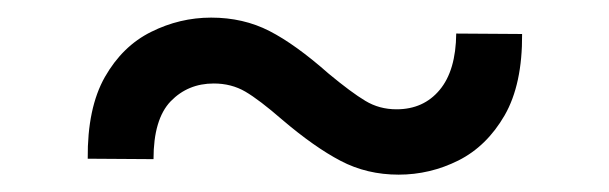

<svg xmlns="http://www.w3.org/2000/svg" viewBox="-20 -397 692 218"><path d="M79.6 -216.8Q79.1 -274.4 99.1 -309.6Q119.1 -344.7 151.6 -360.8Q184.1 -377 219.7 -377Q256.3 -377 285.9 -361.8Q315.4 -346.7 353 -313.5Q378.9 -292 394.8 -282.5Q410.6 -272.9 430.2 -272.9Q460.9 -272.9 479.2 -294.9Q497.6 -316.9 498 -358.9L572.8 -358.4Q573.2 -301.3 553 -266.1Q532.7 -231 500.5 -214.8Q468.3 -198.7 432.6 -198.7Q396.5 -198.7 366.7 -214.4Q336.9 -230 300.3 -261.2Q274.4 -283.7 258.5 -293Q242.7 -302.2 222.7 -302.2Q193.4 -302.2 173.8 -282Q154.3 -261.7 154.3 -216.3Z"/></svg>

Font: V-Inter
Style: Regular-375
Weight: 375
Designer: Rasmus Andersson
Foundry: rsms
Version: Version 4.000;git-4146feb